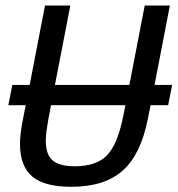

<svg xmlns="http://www.w3.org/2000/svg" viewBox="-20 -679 655 708"><path d="M549.8 -365.7H614.7L600.1 -291H535.2L524.9 -239.3Q499 -108.9 432.1 -49.6Q365.2 9.8 242.2 9.8Q144 9.8 99.1 -28.1Q54.2 -65.9 53.7 -147Q53.7 -183.6 63 -230.5L74.7 -291H10.7L25.4 -365.7H89.4L146 -658.7H239.3L182.6 -365.7H457L513.7 -658.7H606.4ZM256.3 -65.9Q334.5 -65.9 373.8 -105.5Q413.1 -145 434.1 -249.5L442.4 -291H168Q153.8 -217.3 151.4 -195.6Q148.9 -173.8 148.9 -159.2Q148.9 -109.4 173.8 -87.6Q198.7 -65.9 256.3 -65.9Z"/></svg>

Font: Liberation Mono
Style: Italic
Weight: 400
Italic angle: -12°
Monospace: yes
Designer: Steve Matteson
Foundry: Ascender Corporation
Version: Version 2.1.5